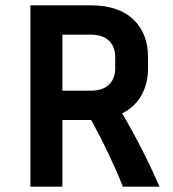

<svg xmlns="http://www.w3.org/2000/svg" viewBox="-20 -700 649 720"><path d="M214 -250V0H94V-680H321Q424 -680 479.5 -627.5Q535 -575 535 -487V-444Q535 -386 510 -342Q485 -298 438 -275Q520 -135 578 0H441Q391 -125 322 -250ZM321 -570H214V-360H321Q365 -360 388.5 -382.5Q412 -405 412 -444V-487Q412 -525 388.5 -547.5Q365 -570 321 -570Z"/></svg>

Font: Inria Sans
Style: Bold
Weight: 700
Designer: Black Foundry Team
Foundry: Black Foundry
Version: Version 1.2; ttfautohint (v1.8.3)